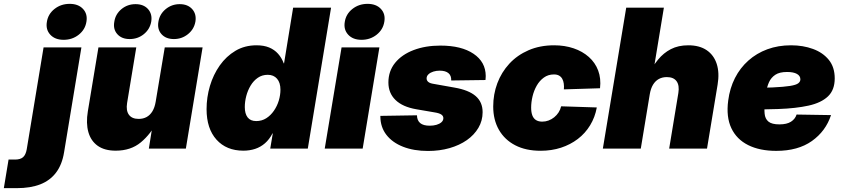

<svg xmlns="http://www.w3.org/2000/svg" viewBox="-137 -767 4346 991"><path d="M87.9 -522.5H283.2L193.8 18.6Q183.6 82.5 152.3 123.8Q121.1 165 70.6 184.6Q20 204.1 -49.8 204.1H-117.2L-92.8 56.6H-59.6Q-31.7 56.6 -17.8 44.2Q-3.9 31.7 1 3.4ZM191.4 -561.5Q147 -561.5 122.6 -587.9Q98.1 -614.3 105 -654.3Q111.3 -694.8 144.5 -720.9Q177.7 -747.1 222.7 -747.1Q267.1 -747.1 291.5 -720.9Q315.9 -694.8 309.1 -654.8Q302.7 -614.3 269.5 -587.9Q236.3 -561.5 191.4 -561.5Z M460.4 10.7Q402.8 10.7 367.4 -14.4Q332 -39.6 319.1 -85.2Q306.2 -130.9 316.4 -192.4L371.1 -522.5H566.4L519 -235.4Q512.7 -196.3 528.3 -174.8Q543.9 -153.3 578.6 -153.3Q602.1 -153.3 619.9 -163.1Q637.7 -172.9 649.7 -192.6Q661.6 -212.4 666.5 -241.7L713.4 -522.5H908.7L822.3 0H631.3L653.8 -141.6H674.8Q641.6 -75.2 589.8 -32.2Q538.1 10.7 460.4 10.7ZM760.7 -565.4Q719.2 -565.4 696.5 -590.8Q673.8 -616.2 680.7 -655.3Q687 -694.3 718.3 -720Q749.5 -745.6 790.5 -745.6Q832 -745.6 855 -720Q877.9 -694.3 871.6 -655.3Q864.7 -616.2 833.3 -590.8Q801.8 -565.4 760.7 -565.4ZM532.2 -565.4Q491.2 -565.4 468.5 -590.8Q445.8 -616.2 453.1 -655.3Q459 -694.3 490 -720Q521 -745.6 562.5 -745.6Q604.5 -745.6 627.2 -720Q649.9 -694.3 643.6 -655.3Q636.7 -616.2 605.5 -590.8Q574.2 -565.4 532.2 -565.4Z M1119.1 10.7Q1031.7 10.7 980.5 -46.1Q929.2 -103 929.2 -203.6Q929.2 -264.6 946.5 -323.2Q963.9 -381.8 997.3 -429.2Q1030.8 -476.6 1078.4 -504.9Q1126 -533.2 1187 -533.2Q1224.6 -533.2 1252 -522Q1279.3 -510.7 1298.1 -489.7Q1316.9 -468.8 1327.6 -439.9H1329.1L1376 -727.5H1571.8L1451.7 0H1257.8L1271 -78.6H1269.5Q1253.4 -47.4 1230.7 -27.6Q1208 -7.8 1179.7 1.5Q1151.4 10.7 1119.1 10.7ZM1185.5 -142.1Q1214.4 -142.1 1237.3 -156.7Q1260.3 -171.4 1276.9 -195.6Q1293.5 -219.7 1302 -248Q1310.5 -276.4 1310.5 -304.2Q1310.5 -340.3 1293 -360.6Q1275.4 -380.9 1245.1 -380.9Q1215.8 -380.9 1193.6 -365.5Q1171.4 -350.1 1156.5 -325.2Q1141.6 -300.3 1134 -271.2Q1126.5 -242.2 1126.5 -214.4Q1126.5 -180.2 1141.1 -161.1Q1155.8 -142.1 1185.5 -142.1Z M1539.1 0 1626 -522.5H1821.3L1734.9 0ZM1729 -561.5Q1684.6 -561.5 1660.2 -587.9Q1635.7 -614.3 1642.6 -654.3Q1648.9 -694.8 1682.1 -720.9Q1715.3 -747.1 1760.3 -747.1Q1804.7 -747.1 1829.1 -720.9Q1853.5 -694.8 1846.7 -654.8Q1840.3 -614.3 1807.1 -587.9Q1773.9 -561.5 1729 -561.5Z M2072.3 12.2Q1999 12.2 1943.6 -9.5Q1888.2 -31.2 1857.4 -71Q1826.7 -110.8 1826.2 -165Q1826.2 -166 1826.2 -167Q1826.2 -168 1826.2 -168.9L2015.1 -171.9Q2015.6 -145.5 2031.7 -131.8Q2047.9 -118.2 2081.1 -118.2Q2100.1 -118.2 2116 -122.8Q2131.8 -127.4 2141.6 -136.2Q2151.4 -145 2151.4 -157.2Q2151.4 -168.5 2140.9 -175.8Q2130.4 -183.1 2105.5 -187L2011.7 -203.1Q1940.9 -215.3 1904.3 -251Q1867.7 -286.6 1867.7 -341.3Q1867.7 -399.9 1902.3 -442.6Q1937 -485.4 1997.8 -508.5Q2058.6 -531.7 2136.2 -531.7Q2244.6 -531.7 2307.1 -489.5Q2369.6 -447.3 2370.1 -375Q2370.1 -370.6 2369.6 -365Q2369.1 -359.4 2368.7 -354L2191.9 -351.6Q2192.9 -377 2177.5 -389.6Q2162.1 -402.3 2132.3 -402.3Q2115.2 -402.3 2099.6 -397.5Q2084 -392.6 2074.5 -383.5Q2064.9 -374.5 2064.9 -362.3Q2064.9 -351.6 2073.5 -344.2Q2082 -336.9 2101.6 -334L2209 -314.9Q2282.2 -302.2 2318.1 -271.2Q2354 -240.2 2354 -188Q2354 -144 2332.3 -107.2Q2310.5 -70.3 2272.5 -43.7Q2234.4 -17.1 2183.1 -2.4Q2131.8 12.2 2072.3 12.2Z M2653.3 11.2Q2577.1 11.2 2522.5 -17.1Q2467.8 -45.4 2438.2 -96.9Q2408.7 -148.4 2408.7 -217.3Q2408.7 -280.3 2429.9 -337.2Q2451.2 -394 2491.9 -438.2Q2532.7 -482.4 2591.3 -507.8Q2649.9 -533.2 2723.1 -533.2Q2777.8 -533.2 2823.7 -517.6Q2869.6 -502 2902.3 -472.9Q2935.1 -443.8 2950.4 -403.1Q2965.8 -362.3 2960 -311.5L2773.4 -305.7Q2774.9 -321.3 2772.9 -335.4Q2771 -349.6 2765.1 -360.1Q2759.3 -370.6 2748.8 -376.7Q2738.3 -382.8 2722.2 -382.8Q2692.4 -382.8 2670.2 -366.7Q2647.9 -350.6 2633.3 -325Q2618.7 -299.3 2611.6 -269.3Q2604.5 -239.3 2604.5 -211.4Q2604.5 -187.5 2610.6 -171.4Q2616.7 -155.3 2629.6 -147.2Q2642.6 -139.2 2661.6 -139.2Q2678.7 -139.2 2694.3 -145Q2710 -150.9 2723.4 -161.6Q2736.8 -172.4 2746.1 -186.8Q2755.4 -201.2 2759.3 -218.3L2943.4 -212.4Q2934.1 -161.6 2908.9 -120.4Q2883.8 -79.1 2845.5 -49.8Q2807.1 -20.5 2758.5 -4.6Q2710 11.2 2653.3 11.2Z M3216.8 -280.8 3170.4 0H2974.6L3095.2 -727.5H3289.6L3232.4 -380.9H3208.5Q3231.4 -424.8 3259.5 -459.2Q3287.6 -493.7 3325.7 -513.4Q3363.8 -533.2 3415.5 -533.2Q3473.1 -533.2 3510.3 -508.1Q3547.4 -482.9 3562.3 -437.3Q3577.1 -391.6 3566.9 -330.1L3512.2 0H3316.9L3364.3 -287.1Q3370.6 -326.2 3355.2 -347.7Q3339.8 -369.1 3304.7 -369.1Q3281.7 -369.1 3263.7 -359.4Q3245.6 -349.6 3233.6 -329.8Q3221.7 -310.1 3216.8 -280.8Z M3869.6 11.7Q3784.2 11.7 3724.6 -18.1Q3665 -47.9 3637.7 -105.7Q3610.4 -163.6 3621.6 -248Q3629.9 -312 3656.5 -364.3Q3683.1 -416.5 3725.6 -454.3Q3768.1 -492.2 3823.7 -512.7Q3879.4 -533.2 3945.8 -533.2Q4007.8 -533.2 4059.1 -514.4Q4110.4 -495.6 4140.9 -458Q4171.4 -420.4 4171.4 -362.3Q4171.4 -302.7 4136.5 -269.5Q4101.6 -236.3 4036.4 -221.9Q3971.2 -207.5 3880.1 -204.3Q3789.1 -201.2 3676.3 -201.2L3694.3 -313Q3791 -313 3850.3 -315.7Q3909.7 -318.4 3940.9 -323.5Q3972.2 -328.6 3983.2 -337.2Q3994.1 -345.7 3994.1 -357.4Q3994.1 -375.5 3976.3 -385.5Q3958.5 -395.5 3925.3 -395.5Q3886.2 -395.5 3864.5 -380.9Q3842.8 -366.2 3832.3 -343Q3821.8 -319.8 3818.1 -293Q3814.5 -266.1 3811 -241.7Q3807.1 -206.5 3809.6 -180.2Q3812 -153.8 3829.3 -139.4Q3846.7 -125 3885.7 -125Q3924.3 -125 3945.8 -138.9Q3967.3 -152.8 3974.6 -175.8L4152.3 -172.9Q4125 -89.8 4053.5 -39.1Q3981.9 11.7 3869.6 11.7Z"/></svg>

Font: Inter 28pt Black
Style: Italic
Weight: 900
Italic angle: -9.3988°
Designer: Rasmus Andersson
Foundry: rsms
Version: Version 4.001;git-66647c0bb